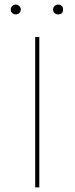

<svg xmlns="http://www.w3.org/2000/svg" viewBox="-20 -820 326 840"><path d="M27 -779Q27 -787 33.5 -793.5Q40 -800 49 -800Q58 -800 64.5 -793.5Q71 -787 71 -779Q71 -769 64.5 -763Q58 -757 49 -757Q40 -757 33.5 -763Q27 -769 27 -779ZM234 -757Q225 -757 218.5 -763Q212 -769 212 -779Q212 -787 218.5 -793.5Q225 -800 234 -800Q244 -800 250 -794Q256 -788 256 -779Q256 -757 234 -757ZM134 0V-658H152V0Z"/></svg>

Font: EauTestSC Thin
Style: Regular
Weight: 250
Designer: Christian Thalmann (Catharsis Fonts)
Version: Version 0.001;PS 000.001;hotconv 1.0.88;makeotf.lib2.5.64775